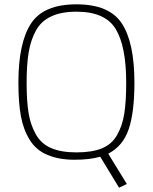

<svg xmlns="http://www.w3.org/2000/svg" viewBox="-20 -729 706 887"><path d="M443 -5Q395 9 324 9Q253 9 200 -13Q147 -35 117.5 -82.5Q88 -130 76.5 -192.5Q65 -255 65 -347Q65 -531 123 -620Q181 -709 333 -709Q485 -709 543 -620.5Q601 -532 601 -347Q601 -210 574.5 -132Q548 -54 480 -19L566 121L530 138ZM563 -347Q563 -515 514.5 -595Q466 -675 333 -675Q194 -675 146 -588Q122 -544 112.5 -487.5Q103 -431 103 -346.5Q103 -262 112 -207Q121 -152 145.5 -108.5Q170 -65 216 -45Q262 -25 333.5 -25Q405 -25 450.5 -43.5Q496 -62 520.5 -104.5Q545 -147 554 -203Q563 -259 563 -347Z"/></svg>

Font: Titillium Web
Style: Thin
Weight: 200
Version: Version 1.001;PS 57.000;hotconv 1.0.70;makeotf.lib2.5.55311